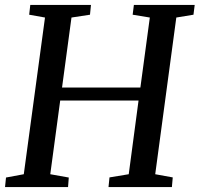

<svg xmlns="http://www.w3.org/2000/svg" viewBox="-26 -763 814 783"><path d="M-5.5 0 -1.5 -39 71 -52.5 157.5 -691.5 93 -703 97.5 -743H345L341 -703L265.5 -691.5L227 -406H546.5L585 -691.5L515 -703L520 -743H768L763 -703L693 -691.5L607 -52.5L678.5 -39.5L675 0H416.5L420.5 -39.5L499 -52.5L539 -353H219.5L179 -52.5L254.5 -39L251.5 0Z"/></svg>

Font: Merriweather Text Regular
Style: Italic
Weight: 400
Italic angle: -7.8°
Designer: Eben Sorkin
Foundry: Eben Sorkin
Version: Version 2.100; ttfautohint (v1.7.19-72a1) -l 8 -r 50 -G 200 